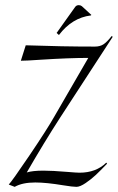

<svg xmlns="http://www.w3.org/2000/svg" viewBox="-20 -721 458 746"><path d="M200 -593 272 -694Q277 -701 286 -701Q293 -701 298 -697L335 -663L333 -661Q260 -652 209 -585ZM393 -89 396 -85Q369 -57 352 -41Q335 -25 313 -10Q291 5 277 5Q263 5 226 -1Q160 -12 117 -12Q67 -12 37 5L14 -4Q26 -16 94 -116.5Q162 -217 191 -268L323 -496Q248 -496 139 -489Q82 -485 61 -485L80 -545Q222 -540 349 -540Q368 -540 381.5 -548.5Q395 -557 414 -581L418 -578L213 -263Q151 -167 84 -51Q107 -58 149 -58Q183 -58 243 -53Q278 -50 289 -50Q353 -50 393 -89Z"/></svg>

Font: Kleymissky
Style: Regular
Weight: 500
Italic angle: -8°
Designer: gluk
Foundry: gluk
Version: Version 0.283